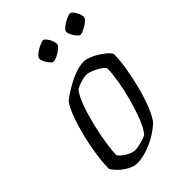

<svg xmlns="http://www.w3.org/2000/svg" viewBox="-209 -786 873 873"><g transform="rotate(-45 227.5 -349.5)"><path d="M143 0Q124 0 101.5 -12Q79 -24 60.5 -41.5Q42 -59 35 -74Q35 -111 42 -160.5Q49 -210 61.5 -261Q74 -312 90 -355Q106 -398 124 -422Q142 -436 172 -454.5Q202 -473 236 -486.5Q270 -500 300 -500Q313 -500 332 -492.5Q351 -485 370 -473Q389 -461 403 -448.5Q417 -436 420 -426Q420 -391 412.5 -343.5Q405 -296 392.5 -246.5Q380 -197 363.5 -153.5Q347 -110 328 -83Q306 -61 274.5 -42Q243 -23 208.5 -11.5Q174 0 143 0ZM180 -49Q188 -49 203.5 -52Q219 -55 234.5 -60Q250 -65 258 -70Q277 -93 294 -136.5Q311 -180 324.5 -230.5Q338 -281 345.5 -327.5Q353 -374 353 -402Q347 -413 330.5 -423.5Q314 -434 295.5 -441.5Q277 -449 264 -449Q235 -449 193 -428Q175 -406 159 -363Q143 -320 130.5 -269Q118 -218 110.5 -171Q103 -124 103 -93Q117 -74 140.5 -61.5Q164 -49 180 -49ZM375 -596Q369 -596 360 -606Q351 -616 344.5 -629Q338 -642 338 -651Q338 -660 352 -671.5Q366 -683 383.5 -691Q401 -699 409 -699Q416 -699 424 -689Q432 -679 437.5 -665.5Q443 -652 443 -643Q443 -634 429.5 -623Q416 -612 400 -604Q384 -596 375 -596ZM202 -596Q196 -596 187 -606Q178 -616 171.5 -629Q165 -642 165 -651Q165 -660 179 -671.5Q193 -683 210.5 -691Q228 -699 236 -699Q243 -699 251 -689Q259 -679 264.5 -665.5Q270 -652 270 -643Q270 -634 257 -623Q244 -612 227.5 -604Q211 -596 202 -596Z"/></g></svg>

Font: Texturina Thin
Style: Italic
Weight: 100
Italic angle: -11°
Designer: Guillermo Torres Carreño
Foundry: Omnibus-Type
Version: Version 1.002; ttfautohint (v1.8.3)